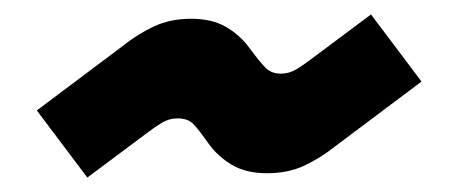

<svg xmlns="http://www.w3.org/2000/svg" viewBox="-20 -483 636 266"><path d="M101 -237 31 -330 151 -420Q171 -436 193.5 -446.5Q216 -457 245 -457Q274 -457 293.5 -445.5Q313 -434 326 -416Q340 -397 348 -389Q356 -381 369 -381Q381 -381 391.5 -387.5Q402 -394 415 -404L494 -463L564 -370L444 -280Q424 -264 401.5 -253.5Q379 -243 350 -243Q321 -243 301.5 -254.5Q282 -266 269 -284Q255 -304 247.5 -311.5Q240 -319 226 -319Q214 -319 203.5 -312.5Q193 -306 180 -296Z"/></svg>

Font: Space Grotesk Frontify
Style: Bold
Weight: 700
Designer: Florian Karsten
Version: Version 2.000